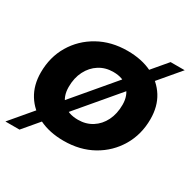

<svg xmlns="http://www.w3.org/2000/svg" viewBox="-154 -751 960 967"><g transform="rotate(30 326.0 -267.5)"><path d="M300 8Q218 8 157 -22Q96 -52 62.5 -106Q29 -160 29 -233Q29 -323 71 -393.5Q113 -464 186.5 -505Q260 -546 354 -546Q437 -546 497.5 -516Q558 -486 591.5 -432.5Q625 -379 625 -305Q625 -216 583 -145Q541 -74 468 -33Q395 8 300 8ZM310 -120Q356 -120 391.5 -142.5Q427 -165 447 -205Q467 -245 467 -298Q467 -352 435 -385Q403 -418 345 -418Q299 -418 263.5 -395.5Q228 -373 207.5 -333Q187 -293 187 -240Q187 -185 219 -152.5Q251 -120 310 -120ZM-2 70 569 -605H651L80 70Z"/></g></svg>

Font: MOST Montserrat
Style: Bold Italic
Weight: 700
Italic angle: -11.3°
Designer: Julieta Ulanovsky
Foundry: Julieta Ulanovsky
Version: Version 8.000;March 11, 2024;FontCreator 15.0.0.2926 64-bit